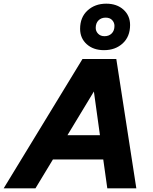

<svg xmlns="http://www.w3.org/2000/svg" viewBox="-66 -1025 832 1045"><path d="M-46 0 383 -704H567L676 0H518L496 -157H222L127 0ZM301 -289H478L445 -527ZM512 -1005Q570 -1005 606 -972.5Q642 -940 642 -889Q642 -826 602 -789Q562 -752 500 -752Q442 -752 406 -784.5Q370 -817 370 -868Q370 -931 410.5 -968Q451 -1005 512 -1005ZM509 -929Q485 -929 470 -914Q455 -899 455 -873Q455 -855 468 -841.5Q481 -828 503 -828Q527 -828 542 -843Q557 -858 557 -884Q557 -902 544.5 -915.5Q532 -929 509 -929Z"/></svg>

Font: Prodigy Sans
Style: Bold Italic
Weight: 700
Italic angle: -13°
Designer: Wei Huang
Foundry: Wei Huang
Version: Version 1.003; ttfautohint (v1.8.3)